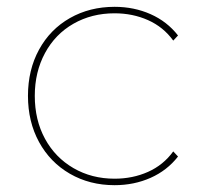

<svg xmlns="http://www.w3.org/2000/svg" viewBox="-20 -540 588 563"><path d="M316 3Q243 3 185 -30.5Q127 -64 94.5 -123.5Q62 -183 62 -259Q62 -335 94.5 -394.5Q127 -454 185 -487Q243 -520 316 -520Q373 -520 421.5 -498.5Q470 -477 502 -436L488 -421Q459 -461 414 -481Q369 -501 316 -501Q249 -501 195.5 -470.5Q142 -440 112 -384.5Q82 -329 82 -259Q82 -188 112 -133Q142 -78 195.5 -47Q249 -16 316 -16Q369 -16 414 -36Q459 -56 488 -96L502 -81Q470 -40 421.5 -18.5Q373 3 316 3Z"/></svg>

Font: Montserrat
Style: Regular
Weight: 400
Designer: Julieta Ulanovsky
Foundry: Julieta Ulanovsky
Version: Version 8.000